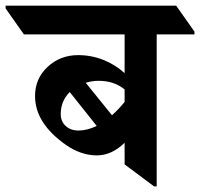

<svg xmlns="http://www.w3.org/2000/svg" viewBox="-89 -642 704 675"><path d="M594.7 -521H461.9V13.2H452.6L349.1 -64V-140.1Q303.7 -95.7 251.5 -95.7Q195.3 -95.7 141.8 -133.3Q88.4 -170.9 61.3 -213.6Q34.2 -256.3 34.2 -304.7Q34.2 -365.7 78.4 -407Q122.6 -448.2 185.5 -448.2Q232.4 -448.2 274.9 -431.2Q317.4 -414.1 349.1 -384.8V-521H-4.9L-69.3 -612.3V-622.1H530.3L594.7 -530.8ZM349.1 -283.7V-327.6Q312 -357.9 257.8 -357.9Q235.4 -357.9 212.4 -351.1L304.7 -236.8Q327.6 -257.3 349.1 -283.7ZM186.5 -183.1Q217.3 -183.1 251 -199.2L156.2 -318.4Q124.5 -286.6 124.5 -241.2Q124.5 -214.8 142.1 -199Q159.7 -183.1 186.5 -183.1Z"/></svg>

Font: Noto Serif Devanagari
Style: Bold
Weight: 700
Designer: Monotype Design Team
Foundry: Monotype Imaging Inc.
Version: Version 1.01